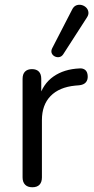

<svg xmlns="http://www.w3.org/2000/svg" viewBox="-20 -786 398 813"><path d="M116.8 6.9Q96.9 6.9 86.3 -4Q75.6 -14.9 75.6 -34.8V-452Q75.6 -472.4 86 -482.9Q96.5 -493.3 115.4 -493.3Q134.3 -493.3 144.5 -482.9Q154.7 -472.4 154.7 -452V-371H144.7Q161.3 -430.5 206.3 -462Q251.3 -493.5 317.1 -496.3Q331.8 -497.3 341.1 -489.6Q350.4 -481.8 351.4 -464.3Q352.3 -447.3 343.3 -437.1Q334.3 -426.9 315.3 -424.9L298.6 -423.5Q230.7 -416.9 194.1 -379.3Q157.5 -341.7 157.5 -277.3V-34.8Q157.5 -14.9 147.4 -4Q137.2 6.9 116.8 6.9ZM247.5 -555.8Q240.7 -546 230.9 -544.3Q221.2 -542.5 211.9 -547.1Q202.6 -551.8 198.9 -561Q195.3 -570.3 201.2 -582.1L285.1 -744.9Q292 -759.1 303 -763.3Q314 -767.5 325.3 -764.8Q336.5 -762.1 344.6 -754.3Q352.6 -746.5 354.3 -735.2Q356 -724 348.2 -712.2Z"/></svg>

Font: Nunito ExtraLight
Style: Regular
Weight: 200
Designer: Vernon Adams
Foundry: Vernon Adams
Version: Version 3.602